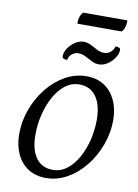

<svg xmlns="http://www.w3.org/2000/svg" viewBox="-110 -1112 857 1194"><g transform="rotate(10 319.0 -514.5)"><path d="M265 12Q199 12 152 -19Q105 -50 80 -104Q55 -158 55 -229Q55 -310 83 -386Q111 -462 160 -523Q209 -584 272.5 -619.5Q336 -655 406 -655Q472 -655 518.5 -624.5Q565 -594 590.5 -539.5Q616 -485 616 -414Q616 -334 588 -258Q560 -182 511.5 -121Q463 -60 399.5 -24Q336 12 265 12ZM299 -45Q348 -45 388 -76Q428 -107 456.5 -158.5Q485 -210 500 -272.5Q515 -335 515 -398Q515 -492 477.5 -544.5Q440 -597 372 -597Q321 -597 281 -565.5Q241 -534 213 -482.5Q185 -431 170 -368.5Q155 -306 155 -243Q155 -149 192 -97Q229 -45 299 -45ZM269 -734Q237 -734 237 -751Q237 -777 254.5 -803Q272 -829 298 -846Q324 -863 351 -863Q376 -863 398 -851.5Q420 -840 442 -828.5Q464 -817 488 -817Q509 -817 527.5 -832Q546 -847 550 -869Q582 -869 582 -853Q582 -827 564.5 -801Q547 -775 521 -758Q495 -741 467 -741Q443 -741 421 -752.5Q399 -764 377 -775.5Q355 -787 331 -787Q309 -787 290.5 -772Q272 -757 269 -734ZM570 -967H293Q292 -969 292 -976Q292 -996 299 -1014.5Q306 -1033 317 -1041H594Q594 -1039 594.5 -1037Q595 -1035 595 -1033Q595 -1013 588.5 -994Q582 -975 570 -967Z"/></g></svg>

Font: Petrona Medium
Style: Italic
Weight: 500
Italic angle: -9°
Designer: Ringo R. Seeber
Foundry: Ringo R. Seeber
Version: Version 2.001; ttfautohint (v1.8.3)